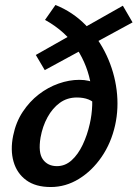

<svg xmlns="http://www.w3.org/2000/svg" viewBox="-20 -739 553 772"><path d="M184 13Q123 13 85.5 -14.5Q48 -42 34.5 -89Q21 -136 33 -194Q44 -248 71.5 -289.5Q99 -331 136 -359.5Q173 -388 215.5 -403Q258 -418 299 -418Q340 -418 366 -402Q392 -386 402 -360L369 -314Q356 -331 336 -339Q316 -347 289 -347Q250 -347 220.5 -325.5Q191 -304 171 -267.5Q151 -231 143 -186Q133 -125 152.5 -98Q172 -71 209 -71Q242 -71 268 -94.5Q294 -118 312.5 -157Q331 -196 341 -241Q358 -315 346 -394Q334 -473 289 -543Q244 -613 161 -659L203 -719Q273 -691 325 -637.5Q377 -584 408.5 -516.5Q440 -449 449 -376.5Q458 -304 443 -236Q427 -164 388.5 -108Q350 -52 297 -19.5Q244 13 184 13ZM160 -457 124 -518 474 -716 513 -649Z"/></svg>

Font: Ysabeau Office
Style: Bold Italic
Weight: 700
Italic angle: -12°
Designer: Christian Thalmann (Catharsis Fonts)
Version: Version 2.001;gftools[0.9.30]; featfreeze: tnum,lnum,ss02